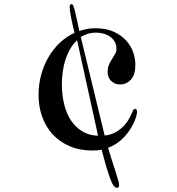

<svg xmlns="http://www.w3.org/2000/svg" viewBox="-20 -678 840 912"><path d="M318.8 -658.2Q325.2 -658.2 327.9 -651.4Q330.6 -644.5 333 -636.2Q334 -631.8 336.4 -622.1Q338.9 -612.3 342 -598.4Q345.2 -584.5 349.1 -567.1Q353 -549.8 356.9 -530.8Q375 -537.1 393.6 -540.5Q412.1 -543.9 432.1 -543.9Q483.9 -543.9 520.3 -527.3Q556.6 -510.7 579.6 -485.1Q602.5 -459.5 612.8 -429.2Q623 -398.9 623 -371.1Q623 -323.7 602.3 -300.3Q581.5 -276.9 550.8 -276.9Q536.1 -276.9 524.9 -282Q513.7 -287.1 506.1 -295.4Q498.5 -303.7 494.9 -314.2Q491.2 -324.7 491.2 -335.9Q491.2 -356.4 497.8 -371.1Q504.4 -385.7 512.2 -397.9Q520 -410.2 526.6 -421.4Q533.2 -432.6 533.2 -445.8Q533.2 -461.9 526.6 -476.1Q520 -490.2 507.3 -500.5Q494.6 -510.7 476.1 -516.8Q457.5 -522.9 434.1 -522.9Q413.6 -522.9 396.2 -517.3Q378.9 -511.7 363.8 -502L477.1 -34.2Q509.8 -37.6 533 -52Q556.2 -66.4 571.3 -83.5Q586.4 -100.6 594.5 -116.7Q602.5 -132.8 606 -140.1Q608.9 -147 612.3 -154.1Q615.7 -161.1 622.1 -161.1Q626 -161.1 628.4 -157.7Q630.9 -154.3 630.9 -146Q630.9 -139.2 627.4 -126.5Q624 -113.8 616.9 -97.9Q609.9 -82 598.9 -64.5Q587.9 -46.9 572.8 -30.3Q557.6 -13.7 537.6 0.7Q517.6 15.1 493.2 23.9Q501 51.3 510.3 79.3Q519.5 107.4 527.3 132.1Q535.2 156.7 540.5 174.8Q545.9 192.9 545.9 200.2Q545.9 204.1 544.2 209Q542.5 213.9 535.2 213.9Q528.8 213.9 523.4 208.3Q518.1 202.6 513.2 193.1Q508.3 183.6 503.7 170.7Q499 157.7 494.1 143.1Q484.9 115.7 477.1 86.4Q469.2 57.1 462.9 33.2Q453.1 34.7 442.6 35.9Q432.1 37.1 420.9 37.1Q359.4 37.1 311.3 16.6Q263.2 -3.9 230.2 -39.8Q197.3 -75.7 180.2 -123.8Q163.1 -171.9 163.1 -227.1Q163.1 -277.3 175.8 -323.5Q188.5 -369.6 211.2 -408Q233.9 -446.3 265.1 -475.6Q296.4 -504.9 334 -522Q323.2 -564.9 317.1 -597.7Q311 -630.4 311 -644Q311 -658.2 318.8 -658.2ZM273.9 -277.8Q273.9 -227.1 284.7 -183.1Q295.4 -139.2 316.9 -106.4Q338.4 -73.7 370.6 -54.2Q402.8 -34.7 445.8 -33.2L346.2 -486.8Q327.1 -469.2 313.5 -445.6Q299.8 -421.9 291 -394.8Q282.2 -367.7 278.1 -337.6Q273.9 -307.6 273.9 -277.8Z"/></svg>

Font: Henny Penny
Style: Regular
Weight: 400
Version: Version 1.001